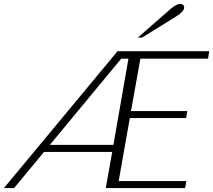

<svg xmlns="http://www.w3.org/2000/svg" viewBox="-57 -962 1090 982"><path d="M661 -662 613 -394H901L895 -358H607L550 -36H896L890 0H484L517 -185H168L15 0H-37L544 -700H1013L1007 -662ZM600 -662H563L198 -221H523ZM820 -920Q832 -930 844 -936Q856 -942 864 -942Q874 -942 879.5 -937Q885 -932 885 -924Q885 -903 841 -876L670 -770H648Z"/></svg>

Font: Fahkwang ExtraLight
Style: Italic
Weight: 275
Italic angle: -10°
Designer: Suppakit Chalermlarp | Katatrad Co.,Ltd.
Foundry: Cadson Demak Co.,Ltd.
Version: Version 1.000; ttfautohint (v1.6)